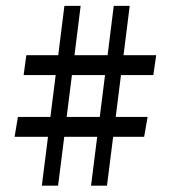

<svg xmlns="http://www.w3.org/2000/svg" viewBox="-20 -708 568 638"><path d="M119 -91 139.5 -253.5H28.5L39.5 -319.5H147.5L165 -458.5H58.5L67.5 -524.5H173.5L194 -688.5H248L227.5 -524.5H337.5L358 -688.5H411L390.5 -524.5H499L489.5 -458.5H382L364.5 -319.5H470.5L459 -253.5H356L335.5 -91H282.5L303 -253.5H193.5L173 -91ZM201.5 -319.5H311.5L329 -458.5H219Z"/></svg>

Font: Libre Caslon Condensed
Style: Bold
Weight: 700
Designer: Pablo Impallari, Rodrigo Fuenzalida, Katja Schimmel, Ertekin Erdin
Foundry: Pablo Impallari, Rodrigo Fuenzalida
Version: Version 2.000; ttfautohint (v1.8.4.7-5d5b);gftools[0.9.33]